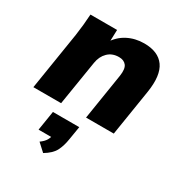

<svg xmlns="http://www.w3.org/2000/svg" viewBox="-188 -648 999 1067"><g transform="rotate(30 311.5 -114.5)"><path d="M15 0 74 -370Q79 -404 82.5 -439Q86 -474 88 -508H259L256 -420L244 -419Q274 -469 322 -494Q370 -519 428 -519Q518 -519 557 -464Q596 -409 578 -295L531 0H353L400 -296Q407 -343 391.5 -363Q376 -383 344 -383Q301 -383 273.5 -356Q246 -329 239 -285L193 0ZM245 290 196 245Q220 228 230 210.5Q240 193 244 170L276 190H158L178 65H347L333 150Q326 196 309 229Q292 262 245 290Z"/></g></svg>

Font: Mulish ExtraLight Black
Style: Italic
Weight: 900
Italic angle: -9°
Version: Version 3.603